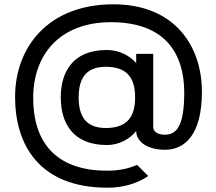

<svg xmlns="http://www.w3.org/2000/svg" viewBox="-20 -792 1004 891"><path d="M479 79C546 79 611 63 668 25L616 -27C574 -9 535 0 476 0C234 0 134 -138 134 -337C134 -539 258 -689 495 -689C748 -689 835 -542 835 -362C835 -203 797 -167 746 -167C712 -167 691 -180 691 -204V-542H612V-499C586 -530 537 -560 476 -560C315 -560 262 -455 262 -340C262 -225 315 -119 476 -119C537 -119 586 -151 612 -184C612 -135 663 -97 746 -97C833 -97 917 -161 917 -366C917 -577 792 -772 506 -772C204 -772 50 -573 50 -342C50 -118 164 79 479 79ZM345 -340C345 -428 379 -484 476 -482C572 -480 607 -428 607 -340C607 -252 572 -200 476 -198C379 -196 345 -252 345 -340Z"/></svg>

Font: Hibana 45 SubMedium
Style: Regular
Weight: 500
Width: 6
Designer: pygmalion
Foundry: ybstudio
Version: Version 2021.007;FEAKit 1.0